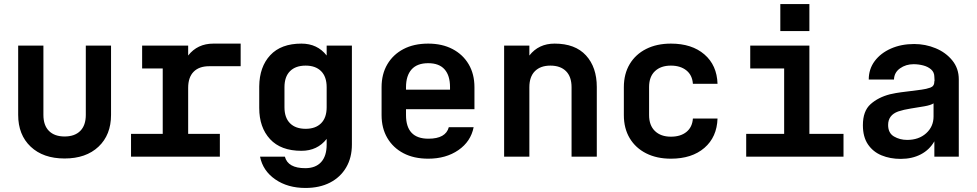

<svg xmlns="http://www.w3.org/2000/svg" viewBox="-20 -776 4840 951"><path d="M300 9Q194 9 132 -49.5Q70 -108 70 -207V-550H195V-207Q195 -155 222.5 -127.5Q250 -100 300 -100Q350 -100 377.5 -127.5Q405 -155 405 -207V-550H530V-207Q530 -108 468 -49.5Q406 9 300 9Z M629 0V-113H786V-437H684V-550H912V-501Q958 -560 1037 -560H1172V-448H1016Q966 -448 939 -420.5Q912 -393 912 -341V-113H1069V0Z M1493 155Q1405 155 1343.5 112.5Q1282 70 1268 0H1391Q1406 57 1492 57Q1543 57 1570.5 27Q1598 -3 1598 -60V-88Q1552 -29 1473 -29Q1371 -29 1317.5 -87Q1264 -145 1264 -241V-348Q1265 -445 1318.5 -502.5Q1372 -560 1473 -560Q1552 -560 1598 -501V-550H1723V-60Q1723 5 1694.5 53.5Q1666 102 1614.5 128.5Q1563 155 1493 155ZM1389 -245Q1389 -193 1416.5 -165.5Q1444 -138 1494 -138Q1543 -138 1570.5 -165.5Q1598 -193 1598 -245V-344Q1598 -396 1570.5 -423.5Q1543 -451 1494 -451Q1444 -451 1416.5 -423.5Q1389 -396 1389 -344Z M2101 10Q2030 10 1978.5 -17Q1927 -44 1898.5 -92.5Q1870 -141 1870 -206V-344Q1870 -409 1898.5 -457.5Q1927 -506 1978.5 -533Q2030 -560 2101 -560Q2170 -560 2221.5 -533Q2273 -506 2301.5 -457.5Q2330 -409 2330 -344V-235H1991V-206Q1991 -89 2102 -89Q2188 -89 2203 -146H2326Q2312 -75 2250.5 -32.5Q2189 10 2101 10ZM1991 -332H2209V-345Q2209 -402 2182 -432.5Q2155 -463 2101 -463Q2046 -463 2018.5 -432Q1991 -401 1991 -344Z M2477 0V-550H2602V-501Q2648 -560 2727 -560Q2829 -560 2882.5 -501.5Q2936 -443 2936 -345V0H2811V-344Q2811 -396 2783.5 -423.5Q2756 -451 2706 -451Q2657 -451 2629.5 -423.5Q2602 -396 2602 -344V0Z M3303 10Q3233 10 3180.5 -16.5Q3128 -43 3099 -91.5Q3070 -140 3070 -206V-344Q3070 -410 3099 -458.5Q3128 -507 3180.5 -533.5Q3233 -560 3303 -560Q3407 -560 3469 -506.5Q3531 -453 3534 -361H3412Q3409 -404 3379.5 -427.5Q3350 -451 3303 -451Q3253 -451 3224 -423.5Q3195 -396 3195 -345V-206Q3195 -155 3224 -127Q3253 -99 3303 -99Q3351 -99 3380 -122.5Q3409 -146 3412 -189H3534Q3531 -97 3469 -43.5Q3407 10 3303 10Z M3676 0V-113H3864V-437H3696V-550H3989V-113H4158V0ZM3845 -756H3989V-622H3845Z M4441 11Q4389 11 4346.5 -6.5Q4304 -24 4279 -61Q4254 -98 4254 -156Q4254 -226 4292 -260Q4330 -294 4388 -309Q4419 -316 4443 -319Q4467 -322 4491 -325Q4515 -328 4545 -332Q4568 -335 4588 -342Q4608 -349 4608 -372V-375H4609L4608 -395Q4608 -418 4592 -432Q4576 -446 4552.5 -452Q4529 -458 4505 -458Q4467 -458 4438 -437.5Q4409 -417 4408 -382H4283Q4283 -434 4312.5 -473.5Q4342 -513 4393 -535.5Q4444 -558 4508 -558Q4564 -558 4614.5 -537Q4665 -516 4697 -476.5Q4729 -437 4729 -383V0H4608V-76Q4584 -34 4541 -11.5Q4498 11 4441 11ZM4473 -83Q4531 -83 4567.5 -116Q4604 -149 4604 -199V-264Q4590 -255 4558.5 -249.5Q4527 -244 4491.5 -238.5Q4456 -233 4429 -224Q4379 -206 4379 -157Q4379 -117 4408 -100Q4437 -83 4473 -83Z"/></svg>

Font: Tiny
Style: Bold
Weight: 700
Monospace: yes
Designer: Philipp Nurullin, Konstantin Bulenkov
Foundry: JetBrains
Version: Version 2.251; ttfautohint (v1.8.4.7-5d5b)